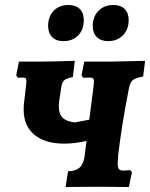

<svg xmlns="http://www.w3.org/2000/svg" viewBox="-20 -749 602 770"><path d="M562 -505 554 -442Q524 -437 512.5 -427.5Q501 -418 497 -394Q468 -248 454 -127L452 -94Q452 -77 457 -71Q462 -65 474 -65Q488 -65 502 -67L509 -58L497 1L372 0L243 1L253 -62Q285 -63 300.5 -78Q316 -93 320 -127L327 -184Q282 -173 237 -173Q161 -173 118 -208.5Q75 -244 75 -309Q75 -324 76 -332L85 -411L86 -422Q86 -431 83 -434.5Q80 -438 73 -438L52 -437L45 -447L56 -502H143Q184 -502 280 -505L272 -440Q246 -435 237 -426.5Q228 -418 225 -394L217 -341Q216 -334 216 -321Q216 -292 231 -277Q246 -262 280 -258L338 -269L355 -401Q357 -419 357 -422Q357 -431 353 -434.5Q349 -438 339 -438L314 -437L307 -447L318 -502H428ZM173 -645Q173 -683 195.5 -706Q218 -729 255 -729Q284 -729 300 -713Q316 -697 316 -668Q316 -630 293.5 -607Q271 -584 234 -584Q205 -584 189 -600.5Q173 -617 173 -645ZM352 -645Q352 -682 375 -705.5Q398 -729 435 -729Q464 -729 480 -713Q496 -697 496 -668Q496 -631 473 -607.5Q450 -584 414 -584Q385 -584 368.5 -600Q352 -616 352 -645Z"/></svg>

Font: Alegreya SC ExtraBold
Style: Italic
Weight: 800
Italic angle: -7°
Designer: Juan Pablo del Peral
Foundry: Huerta Tipografica
Version: Version 2.007; ttfautohint (v1.6)